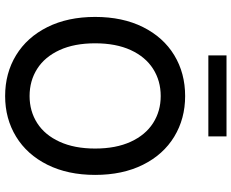

<svg xmlns="http://www.w3.org/2000/svg" viewBox="-100 -824 934 775"><g transform="rotate(90 367.5 -437.0)"><path d="M368.2 9.8Q275.9 9.8 203.4 -34.4Q130.9 -78.6 89.8 -160.9Q48.8 -243.2 48.8 -353.5Q48.8 -464.4 89.8 -546.6Q130.9 -628.9 203.4 -672.9Q275.9 -716.8 368.2 -716.8Q459.5 -716.8 532 -672.9Q604.5 -628.9 645.5 -546.6Q686.5 -464.4 686.5 -353.5Q686.5 -243.2 645.5 -160.9Q604.5 -78.6 532 -34.4Q459.5 9.8 368.2 9.8ZM368.2 -618.2Q306.6 -618.2 258.3 -587.4Q210 -556.6 182.6 -497.1Q155.3 -437.5 155.3 -353.5Q155.3 -269.5 182.6 -210Q210 -150.4 258.3 -119.6Q306.6 -88.9 368.2 -88.9Q429.2 -88.9 477.3 -119.6Q525.4 -150.4 552.7 -210.2Q580.1 -270 580.1 -353.5Q580.1 -437.5 552.7 -497.1Q525.4 -556.6 477.3 -587.4Q429.2 -618.2 368.2 -618.2ZM531.2 -810.5H204.1V-883.8H531.2Z"/></g></svg>

Font: Pretendard Medium
Style: Regular
Weight: 500
Designer: Base glyphs from Inter by Rasmus Andersson; Hangeul glyphs from Noto Sans CJK(Source Han Sans) by Jang Soo-young and Kan
Foundry: Kil Hyung-jin
Version: Version 1.309